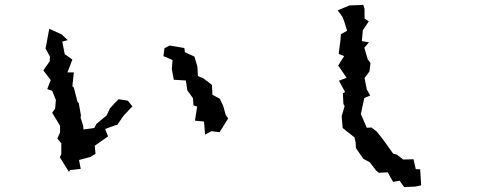

<svg xmlns="http://www.w3.org/2000/svg" viewBox="-20 -737 2040 780"><path d="M813 -190 839 -204 872 -200 907 -256 897 -270 887 -306 873 -336 843 -352 841 -392 806 -419 784 -428 782 -466 770 -507 731 -525 729 -542 669 -552 648 -541 644 -509 681 -493 678 -457 686 -413 735 -410 741 -370 764 -338 766 -309 781 -304 772 -247 809 -243ZM156 -451 186 -412 172 -375 192 -368 207 -331 204 -296 192 -279 224 -226V-199L213 -174L229 -155V-111L223 -98L260 -39L265 -46L308 -51L301 -87L346 -99L368 -112L365 -145L419 -183L407 -213L451 -229H456L482 -267L518 -305L499 -328L462 -334L443 -315L427 -297L413 -268L372 -234L363 -217L319 -211L318 -225L307 -261L309 -267L300 -318L295 -323L280 -381L274 -387L280 -443H254L274 -495L243 -517L233 -568L255 -574L231 -597L180 -620L169 -560L165 -540L183 -507L182 -488Z M1622 23 1667 21 1691 16 1687 -49 1669 -50 1660 -90 1618 -89 1592 -109 1577 -113 1550 -151 1534 -173 1510 -203 1489 -219 1470 -218 1446 -274 1460 -339 1484 -349 1470 -374 1461 -420 1481 -447 1485 -481 1474 -496 1460 -543 1479 -565 1450 -570 1454 -614 1478 -650 1461 -662V-701L1456 -717L1400 -715L1352 -695L1372 -667L1379 -648L1390 -612L1365 -598L1363 -573L1356 -518L1378 -509L1354 -471L1388 -421L1357 -409L1382 -363L1373 -358L1375 -315L1380 -306L1368 -265L1372 -217L1420 -179L1425 -157L1426 -135L1456 -92L1482 -78L1508 -44L1519 -35L1555 -37L1577 2L1603 -3Z"/></svg>

Font: チョークS
Style: Regular
Weight: 400
Designer: [Stick] Fontworks Inc.
Foundry: [Stick] Fontworks Inc.
Version: Version 1.200;FEAKit 1.0